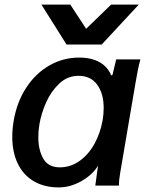

<svg xmlns="http://www.w3.org/2000/svg" viewBox="-20 -809 640 837"><path d="M33.5 -212Q33.5 -245.5 39.5 -282Q53.5 -364 94.2 -426.5Q135 -489 195 -523.5Q255 -558 325 -558Q378.5 -558 414.2 -537.8Q450 -517.5 465 -480L470.5 -483L486.5 -550H592Q585.5 -527 580.5 -501.2Q575.5 -475.5 571.5 -452L506 -67.5Q505.5 -63.5 503.2 -50.5Q501 -37.5 499.8 -25.8Q498.5 -14 498.5 0H395.5Q395.5 -0.5 404 -63L407.5 -86.5L403 -80Q389.5 -59 364 -38.8Q338.5 -18.5 305 -5.2Q271.5 8 236 8Q173 8 127.2 -19Q81.5 -46 57.5 -95.8Q33.5 -145.5 33.5 -212ZM427.5 -285.5Q432 -312.5 432 -338Q432 -401 403.8 -439.8Q375.5 -478.5 322.5 -478.5Q274.5 -478.5 238.5 -444.8Q202.5 -411 181.2 -362.8Q160 -314.5 152 -268.5Q147 -240 147 -211.5Q147 -155 168.8 -117.2Q190.5 -79.5 241 -79.5Q287 -79.5 326 -106.8Q365 -134 391.2 -181Q417.5 -228 427.5 -285.5ZM160.5 -789H286.5L355.5 -683.5L464.5 -789H585L423.5 -615H270Z"/></svg>

Font: JuliaMono SemiBoldItalic
Style: Regular
Weight: 600
Italic angle: -9°
Monospace: yes
Designer: cormullion
Foundry: corm
Version: Version 0.049; ttfautohint (v1.8.4)